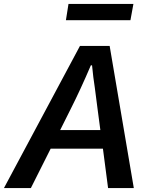

<svg xmlns="http://www.w3.org/2000/svg" viewBox="-69 -950 746 970"><path d="M335 -718H485L607 0H477L451 -199H187L87 0H-49ZM277 -930H605L590 -848H264ZM438 -293 424 -399 410 -507Q402 -557 396 -620H390Q338 -498 288 -399L235 -293Z"/></svg>

Font: Nebula Sans Semibold
Style: Regular
Weight: 600
Italic angle: -9°
Designer: Paul D. Hunt for Adobe (as Source Sans)
Foundry: Nebula Entertainment & Broadcasting LLC
Version: Version 1.010